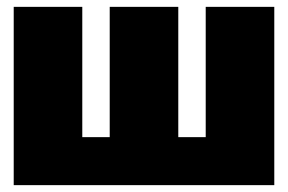

<svg xmlns="http://www.w3.org/2000/svg" viewBox="-20 -540 840 560"><path d="M20 0H780V-520H580V-140H500V-520H300V-140H220V-520H20Z"/></svg>

Font: MikodacsPCS
Style: Regular
Weight: 900
Designer: gluk (gluksza@wp.pl)
Foundry: gluk (gluksza@wp.pl)
Version: Version 0.27